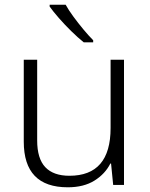

<svg xmlns="http://www.w3.org/2000/svg" viewBox="-20 -786 636 816"><path d="M507 -532V0H461L452 -91H449Q427 -47 381.5 -18.5Q336 10 268 10Q81 10 81 -184V-532H138V-189Q138 -112 172.5 -75.5Q207 -39 275 -39Q450 -39 450 -242V-532ZM259 -766Q271 -744 291.5 -716Q312 -688 334.5 -661Q357 -634 376 -615V-606H336Q311 -626 283 -653.5Q255 -681 230.5 -709Q206 -737 191 -758V-766Z"/></svg>

Font: Noto Sans Myanmar Light
Style: Regular
Weight: 300
Designer: Monotype Design Team
Foundry: Monotype Imaging Inc.
Version: Version 2.107; ttfautohint (v1.8.4.7-5d5b)